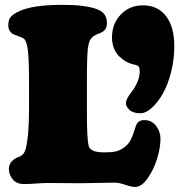

<svg xmlns="http://www.w3.org/2000/svg" viewBox="-20 -738 729 781"><path d="M175.8 6.3Q154.3 6.3 126.7 8.5Q99.1 10.7 78.1 10.7Q46.9 10.7 31.5 -8.8Q16.1 -28.3 16.1 -50.3Q16.1 -68.8 27.3 -81.1Q39.1 -93.8 56.2 -99.6Q77.1 -106.4 84 -130.9Q98.1 -182.6 98.1 -294.9V-400.4Q98.1 -488.8 93.8 -529.8Q89.4 -570.8 77.1 -580.6Q71.3 -585 56.4 -590.3Q41.5 -595.7 37.6 -597.2Q13.7 -608.4 13.7 -634.8Q13.7 -655.3 22 -667Q30.3 -678.7 53.7 -690.4Q109.4 -718.3 233.4 -718.3Q330.1 -718.3 375.5 -700.2Q415 -685.5 415 -644.5Q415 -627.9 407.5 -617.9Q399.9 -607.9 382.8 -601.6Q363.3 -594.7 354 -585.4Q341.8 -573.7 337.6 -542.2Q333.5 -510.7 333.5 -407.2V-278.8Q333.5 -168 341.3 -142.6Q348.6 -118.2 404.3 -118.2Q435.1 -118.2 451.2 -122.1Q467.3 -126 483.4 -137.2Q501.5 -149.4 511.2 -168.5Q521 -187.5 529.8 -217.3Q534.7 -234.9 543.2 -242.2Q551.8 -249.5 567.4 -249.5Q597.2 -249.5 615 -225.8Q632.8 -202.1 632.8 -173.3Q632.8 -137.2 618.7 -91.6Q604.5 -45.9 579.8 -11.7Q555.2 22.5 530.3 22.5Q514.6 22.5 489.3 13.7Q463.9 4.9 446.8 4.9Q415.5 4.9 372.1 6.1Q328.6 7.3 309.6 7.3Q278.3 7.3 236.6 6.8Q194.8 6.3 175.8 6.3ZM492.2 -318.4Q492.2 -334.5 513.2 -361.3Q548.3 -406.7 548.3 -448.2Q548.3 -467.3 539.6 -471.2Q537.6 -472.2 534.2 -473.1Q530.8 -474.1 524.9 -475.6Q519 -477.1 513.7 -478.5Q502 -481.9 489.7 -489.3Q477.5 -496.6 464.6 -509Q451.7 -521.5 443.6 -541.5Q435.5 -561.5 435.5 -585.4Q435.5 -641.1 471.2 -678.7Q506.8 -716.3 561.5 -716.3Q621.1 -716.3 655 -672.9Q689 -629.4 689 -550.3Q689 -495.1 675.5 -443.1Q662.1 -391.1 641.6 -355.7Q621.1 -320.3 596.9 -298.8Q572.8 -277.3 551.3 -277.3Q520.5 -277.3 506.3 -291.3Q492.2 -305.2 492.2 -318.4Z"/></svg>

Font: Cooper* Black
Style: Regular
Weight: 900
Designer: Owen Earl
Foundry: indestructible type*
Version: Version 0.001